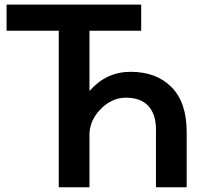

<svg xmlns="http://www.w3.org/2000/svg" viewBox="-20 -792 869 812"><path d="M7.8 -662.1V-772.5H577.1V-662.1H358.4V-408.2H359.4Q429.7 -488.3 532.2 -488.3Q641.6 -488.3 705.6 -423.3Q769.5 -358.4 769.5 -234.4V0H639.6V-245.1Q639.6 -308.6 607.4 -343.8Q575.2 -378.9 512.7 -378.9Q453.1 -378.9 405.8 -330.6Q358.4 -282.2 358.4 -221.7V0H228.5V-662.1Z"/></svg>

Font: Gothic A1
Style: Bold
Weight: 700
Version: Version 2.50